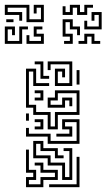

<svg xmlns="http://www.w3.org/2000/svg" viewBox="-69 -771 442 797"><path d="M99 -444V-504H75V-516H111V-456H135V-444ZM159 -414V-486H201V-450H189V-474H171V-426H219V-504H141V-480H129V-516H231V-414ZM129 -234V-294H69V-324H39V-486H81V-426H135V-414H69V-474H51V-336H81V-306H141V-246H159V-306H249V-384H171V-354H141V-336H189V-366H231V-330H219V-354H201V-324H129V-366H159V-396H261V-294H171V-234ZM249 -420V-480H261V-420ZM75 -354V-366H99V-384H75V-396H111V-354ZM39 -270V-300H51V-270ZM129 -174V-204H39V-240H51V-216H141V-186H249V-264H201V-246H231V-204H165V-216H219V-234H189V-276H261V-174ZM75 -234V-246H99V-264H75V-276H111V-234ZM189 -24V-84H129V-114H69V-186H111V-156H171V-126H195V-114H159V-144H99V-174H81V-126H141V-96H201V-36H219V-144H195V-156H231V-24ZM39 6V-36H69V-54H39V-150H51V-66H81V-24H51V-6H99V-36H159V-54H99V-84H75V-96H111V-66H171V-24H111V6ZM135 6V-6H249V-120H261V6ZM41 -679V-739H-37V-721H23V-685H11V-709H-49V-751H53V-691H101V-739H83V-715H71V-751H113V-679ZM191 -709V-745H203V-721H221V-751H263V-721H281V-751H317V-739H293V-709H251V-739H233V-709ZM281 -649V-685H293V-661H341V-709H323V-685H311V-721H353V-649ZM-43 -679V-691H-13V-679ZM197 -589V-601H221V-619H191V-691H233V-661H263V-625H251V-649H221V-679H203V-631H233V-589ZM-49 -589V-661H-7V-625H-19V-649H-37V-601H11V-661H47V-649H23V-589ZM41 -589V-625H53V-601H101V-619H71V-661H107V-649H83V-631H113V-589ZM257 -589V-601H281V-631H323V-601H347V-589H311V-619H293V-589Z"/></svg>

Font: Rubik Maze
Style: Regular
Weight: 400
Designer: Hubert and Fischer, NaN
Foundry: Hubert and Fischer, NaN
Version: Version 2.200